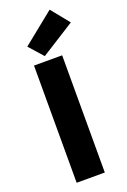

<svg xmlns="http://www.w3.org/2000/svg" viewBox="-190 -1087 761 1147"><g transform="rotate(-20 190.5 -513.5)"><path d="M86 0V-745H265V0ZM166 -776 87 -865 288 -1027 381 -912Z"/></g></svg>

Font: Noto Sans HK Thin Black
Style: Regular
Weight: 900
Version: Version 2.004-H2;hotconv 1.0.118;makeotfexe 2.5.65603